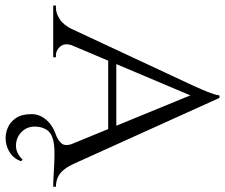

<svg xmlns="http://www.w3.org/2000/svg" viewBox="-86 -574 830 709"><g transform="rotate(90 329.5 -219.0)"><path d="M143 -73Q132 -43 146 -26.5Q160 -10 178 -10H186V0H-5V-10Q-5 -10 -1 -10Q3 -10 3 -10Q24 -10 46 -24.5Q68 -39 84 -73ZM336 -614 343 -545 114 -3H51L288 -511Q288 -511 293.5 -523Q299 -535 306.5 -552.5Q314 -570 320 -587Q326 -604 327 -614ZM336 -614 611 -6H532L319 -525ZM454 -233V-203H189V-233ZM493 0Q463 7 452 27Q441 47 442 71Q443 99 463 118Q483 137 511.5 137.5Q540 138 564 113L570 119Q561 144 541 158Q521 172 496.5 175Q472 178 449 169Q426 160 411 138.5Q396 117 396 82Q395 53 415 28Q435 3 472 -10Q490 -16 503 -29.5Q516 -43 505 -73H581Q592 -49 605 -35Q618 -21 633 -15.5Q648 -10 664 -10V0Q645 0 622 -1.5Q599 -3 575 -4Q551 -5 529.5 -4.5Q508 -4 493 0Z"/></g></svg>

Font: Cinzel
Style: Regular
Weight: 400
Designer: Natanael Gama
Version: Version 2.000